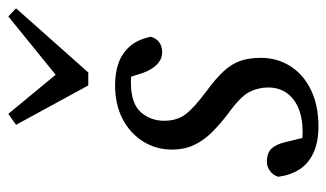

<svg xmlns="http://www.w3.org/2000/svg" viewBox="-186 -606 804 473"><g transform="rotate(-90 216.5 -369.0)"><path d="M142 13Q103 13 76.5 0.5Q50 -12 36 -34Q22 -56 18 -86Q22 -99 32.5 -106.5Q43 -114 55 -114Q77 -114 87.5 -102.5Q98 -91 103 -70L120 -1L81 -35Q97 -30 106 -28Q115 -26 128 -26Q163 -26 187.5 -36.5Q212 -47 225 -66Q238 -85 238 -111Q238 -135 227 -157Q216 -179 173 -210Q148 -229 128 -249Q108 -269 96.5 -293Q85 -317 85 -348Q85 -387 105 -419Q125 -451 160.5 -469.5Q196 -488 244 -488Q274 -488 298 -479.5Q322 -471 339 -452Q356 -433 363 -400Q359 -386 349 -379Q339 -372 325 -372Q308 -372 295 -384.5Q282 -397 274 -419L256 -475L287 -444Q280 -446 271.5 -447.5Q263 -449 251 -449Q199 -449 177.5 -425Q156 -401 156 -367Q156 -336 171.5 -315Q187 -294 230 -262Q260 -240 278 -220.5Q296 -201 303.5 -179.5Q311 -158 311 -129Q311 -88 290 -55.5Q269 -23 231 -5Q193 13 142 13ZM173 -751 287 -613H243L413 -751L433 -732L275 -554H243L146 -732Z"/></g></svg>

Font: Source Serif 4
Style: Italic
Weight: 400
Italic angle: -12°
Designer: Frank Grießhammer
Foundry: Adobe Systems Incorporated
Version: Version 4.004;hotconv 1.0.116;makeotfexe 2.5.65601